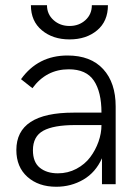

<svg xmlns="http://www.w3.org/2000/svg" viewBox="-20 -710 541 740"><path d="M99.1 -689.9H161.1Q161.1 -655.3 186.3 -632.6Q211.4 -609.9 248 -609.9Q284.2 -609.9 309.1 -632.3Q334 -654.8 334 -689.9H396Q396 -627.9 354.2 -593Q312.5 -558.1 248 -558.1Q183.6 -558.1 141.4 -593.3Q99.1 -628.4 99.1 -689.9ZM196.8 9.8Q128.4 9.8 85.7 -28.3Q43 -66.4 43 -131.8Q43 -275.9 263.2 -275.9H371.1Q371.1 -355.5 341.8 -399.2Q312.5 -442.9 245.1 -442.9Q158.2 -442.9 105 -370.1L61 -404.8Q126.5 -496.1 240.2 -496.1Q329.6 -496.1 377.7 -443.6Q425.8 -391.1 425.8 -299.8V0H373V-100.1Q348.6 -45.4 301.3 -17.8Q253.9 9.8 196.8 9.8ZM203.1 -42Q241.7 -42 274.4 -59.3Q307.1 -76.7 327.6 -104Q348.1 -131.3 359.6 -163.8Q371.1 -196.3 371.1 -228H270Q186.5 -228 146.7 -206.1Q106.9 -184.1 106.9 -130.9Q106.9 -85 133.5 -63.5Q160.2 -42 203.1 -42Z"/></svg>

Font: HK Grotesk Light
Style: Regular
Weight: 300
Designer: Alfredo Marco Pradil and Stefan Peev
Foundry: Hanken Design Co.
Version: Version 1.045;PS 001.045;hotconv 1.0.88;makeotf.lib2.5.64775